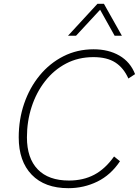

<svg xmlns="http://www.w3.org/2000/svg" viewBox="-20 -978 727 1005"><path d="M608 -134Q560 -62 489.5 -27.5Q419 7 338 7Q214 7 146 -63.5Q78 -134 78 -259Q78 -353 106.5 -436Q135 -519 187.5 -583Q240 -647 312 -683.5Q384 -720 470 -720Q548 -720 605 -687Q662 -654 687 -590L652 -567Q627 -623 583.5 -651Q540 -679 469 -679Q390 -679 326 -645.5Q262 -612 216 -553Q170 -494 145.5 -418.5Q121 -343 121 -259Q121 -150 177.5 -91.5Q234 -33 341 -33Q416 -33 473.5 -63.5Q531 -94 577 -159ZM618 -791H580L504 -927L378 -791H336L490 -958H524Z"/></svg>

Font: Livvic ExtraLight
Style: Italic
Weight: 275
Italic angle: -10°
Designer: Jacques Le Bailly, Baron von Fonthausen
Version: Version 1.001; ttfautohint (v1.8.2)